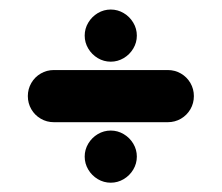

<svg xmlns="http://www.w3.org/2000/svg" viewBox="-20 -464 472 409"><path d="M160.4 -388.1Q160.4 -403 168 -415.7Q175.6 -428.5 188.3 -436.1Q201.1 -443.7 215.9 -443.7Q230.7 -443.7 243.5 -436.1Q256.3 -428.5 263.9 -415.7Q271.5 -403 271.5 -388.1Q271.5 -373.3 263.9 -360.6Q256.3 -347.8 243.5 -340.2Q230.7 -332.6 215.9 -332.6Q201.1 -332.6 188.3 -340.2Q175.6 -347.8 168 -360.6Q160.4 -373.3 160.4 -388.1ZM160.4 -130.4Q160.4 -145.2 168 -158Q175.6 -170.7 188.3 -178.3Q201.1 -185.9 215.9 -185.9Q230.7 -185.9 243.5 -178.3Q256.3 -170.7 263.9 -158Q271.5 -145.2 271.5 -130.4Q271.5 -115.6 263.9 -102.8Q256.3 -90 243.5 -82.4Q230.7 -74.8 215.9 -74.8Q201.1 -74.8 188.3 -82.4Q175.6 -90 168 -102.8Q160.4 -115.6 160.4 -130.4ZM39.3 -259.3Q39.3 -274.4 46.7 -287.2Q54.1 -300 66.9 -307.4Q79.6 -314.8 94.8 -314.8H337.4Q352.6 -314.8 365.4 -307.4Q378.1 -300 385.6 -287.2Q393 -274.4 393 -259.3Q393 -244.1 385.6 -231.3Q378.1 -218.5 365.4 -211.1Q352.6 -203.7 337.4 -203.7H94.8Q79.6 -203.7 66.9 -211.1Q54.1 -218.5 46.7 -231.3Q39.3 -244.1 39.3 -259.3Z"/></svg>

Font: 26F Galaxy Sans Black
Style: Regular
Weight: 900
Designer: C₂₉H₂₅N₃O₅
Version: Version 1.100